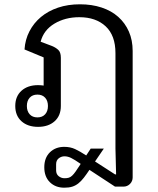

<svg xmlns="http://www.w3.org/2000/svg" viewBox="-20 -578 737 893"><path d="M279 295Q238 295 212 269.5Q186 244 186 200Q186 156 212 130.5Q238 105 279 105Q307 105 329.5 115.5Q352 126 381 145L402 113H463L422 173L515 233H520L517 113V-331Q517 -413 471.5 -455.5Q426 -498 349 -498Q283 -498 233 -468Q183 -438 169 -384L222 -364Q239 -357 251 -346Q263 -335 263 -309V-85Q263 -40 234 -14Q205 12 157 12Q109 12 80 -14Q51 -40 51 -85Q51 -130 80 -156Q109 -182 157 -182Q164 -182 170 -181.5Q176 -181 183 -180V-311L94 -348Q97 -394 117 -432.5Q137 -471 170.5 -499Q204 -527 250 -542.5Q296 -558 352 -558Q407 -558 452.5 -543Q498 -528 530 -499.5Q562 -471 579.5 -431Q597 -391 597 -341V247Q597 265 584.5 277.5Q572 290 554 290H515L396 212Q382 233 370 248.5Q358 264 345 274.5Q332 285 316.5 290Q301 295 279 295ZM280 251Q292 251 300 248.5Q308 246 315.5 239Q323 232 331.5 220Q340 208 353 188L355 184Q326 164 310.5 156.5Q295 149 280 149Q265 149 253 158.5Q241 168 241 186V214Q241 232 253 241.5Q265 251 280 251ZM154 -32Q177 -32 190 -46.5Q203 -61 203 -85Q203 -109 190 -123.5Q177 -138 154 -138Q131 -138 118 -123.5Q105 -109 105 -85Q105 -61 118 -46.5Q131 -32 154 -32Z"/></svg>

Font: IBM Plex Sans Thai Looped
Style: Regular
Weight: 400
Designer: Mike Abbink, Paul van der Laan, Pieter van Rosmalen, Ben Mitchell, Mark Frömberg
Foundry: Bold Monday
Version: Version 1.1